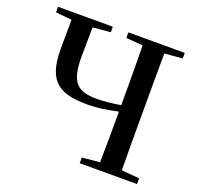

<svg xmlns="http://www.w3.org/2000/svg" viewBox="-128 -873 1043 1011"><g transform="rotate(20 394.0 -367.5)"><path d="M517 0H740V-32L640 -41C639 -141 639 -242 639 -342V-393C639 -494 639 -596 640 -695L740 -704V-735H424V-704L518 -696C520 -596 520 -495 520 -393V-362C467 -353 420 -349 386 -349C279 -349 236 -385 236 -529L238 -695L337 -704V-735H30V-704L120 -695L119 -529C119 -339 204 -304 356 -304C404 -304 462 -313 520 -326C520 -229 520 -134 518 -41L419 -32V0Z"/></g></svg>

Font: Noto Serif JP SemiBold
Style: Regular
Weight: 600
Designer: Ryoko NISHIZUKA 西塚涼子 (kana & ideographs); Frank Grießhammer (Latin, Greek & Cyrillic); Wenlong ZHANG 张文龙 (bopomofo); San
Foundry: Adobe
Version: Version 2.001;hotconv 1.1.0;makeotfexe 2.6.0